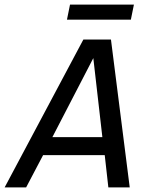

<svg xmlns="http://www.w3.org/2000/svg" viewBox="-65 -809 635 829"><path d="M495.1 0H402.8L387.2 -139.2H121.1L47.9 0H-44.9L294.9 -638.2H414.1ZM377 -216.8 337.9 -558.1 161.1 -216.8ZM500 -724.1H224.1L237.3 -789.1H513.2ZM-7.8 -638.2Z"/></svg>

Font: Code New Roman
Style: Italic
Weight: 400
Italic angle: -11°
Monospace: yes
Designer: Sam Radian
Foundry: Code New Roman
Version: Version 1.508 October 19, 2014